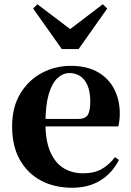

<svg xmlns="http://www.w3.org/2000/svg" viewBox="-20 -867 619 904"><path d="M320 17Q237 17 173.5 -16.5Q110 -50 73.5 -114.5Q37 -179 37 -272Q37 -363 76 -427Q115 -491 178 -524Q241 -557 313 -557Q389 -557 440.5 -527.5Q492 -498 518 -447Q544 -396 544 -333Q544 -299 537 -272H101V-307H347Q381 -307 393 -325.5Q405 -344 405 -388Q405 -454 378.5 -488.5Q352 -523 307 -523Q276 -523 250 -498.5Q224 -474 209 -422Q194 -370 194 -286Q194 -204 217 -151.5Q240 -99 280 -75Q320 -51 371 -51Q424 -51 459.5 -71.5Q495 -92 521 -127L540 -114Q508 -51 452 -17Q396 17 320 17ZM156 -847 350 -700H271L464 -847L485 -827L350 -636H271L136 -827Z"/></svg>

Font: Noto Serif JP ExtraBold
Style: Regular
Weight: 800
Designer: Ryoko NISHIZUKA 西塚涼子 (kana & ideographs); Frank Grießhammer (Latin, Greek & Cyrillic); Wenlong ZHANG 张文龙 (bopomofo); San
Foundry: Adobe
Version: Version 2.003-H1;hotconv 1.1.1;makeotfexe 2.6.0